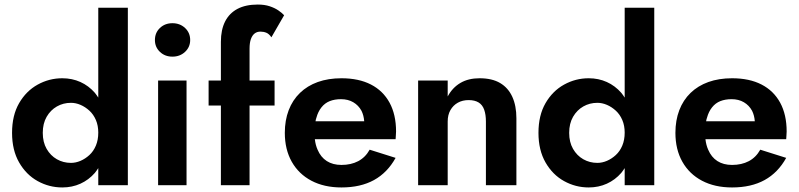

<svg xmlns="http://www.w3.org/2000/svg" viewBox="-20 -814 3511 844"><path d="M542 -780V0H412V-75Q405 -64 397 -54Q370 -23 333.5 -6.5Q297 10 254 10Q196 10 145.5 -18Q95 -46 64 -100Q33 -154 33 -230Q33 -307 64 -360.5Q95 -414 145.5 -442Q196 -470 254 -470Q297 -470 333.5 -453.5Q370 -437 397 -406Q405 -396 412 -385V-780ZM168 -230Q168 -189 185 -159.5Q202 -130 230 -114Q258 -98 292 -98Q313 -98 334 -107Q355 -116 373 -132.5Q391 -149 401.5 -174Q412 -199 412 -231Q412 -262 401.5 -286.5Q391 -311 373 -327.5Q355 -344 334 -353Q313 -362 292 -362Q258 -362 230 -346Q202 -330 185 -300.5Q168 -271 168 -230Z M661 -638Q661 -670 683 -691Q705 -712 738 -712Q771 -712 793.5 -691Q816 -670 816 -638Q816 -607 793.5 -586Q771 -565 738 -565Q705 -565 683 -586Q661 -607 661 -638ZM800 -460V0H675V-460Z M1187 -460V-350H1077V0H951V-350H897V-460H951V-630Q951 -683 969.5 -719.5Q988 -756 1024 -775Q1060 -794 1113 -794Q1143 -794 1165.5 -786.5Q1188 -779 1204 -768Q1220 -757 1229 -747L1173 -650Q1163 -665 1151 -670Q1139 -675 1125 -675Q1110 -675 1099.5 -667Q1089 -659 1083 -642.5Q1077 -626 1077 -600V-460Z M1481 10Q1405 10 1349 -19.5Q1293 -49 1262.5 -103Q1232 -157 1232 -230Q1232 -285 1249 -329.5Q1266 -374 1298.5 -405.5Q1331 -437 1377 -453.5Q1423 -470 1481 -470Q1557 -470 1610.5 -442.5Q1664 -415 1692.5 -362.5Q1721 -310 1721 -236Q1721 -226 1720 -217Q1719 -208 1719 -202H1364Q1367 -176 1376 -156Q1390 -123 1416.5 -106Q1443 -89 1481 -89Q1523 -89 1554.5 -105.5Q1586 -122 1605 -156L1719 -120Q1683 -55 1624 -22.5Q1565 10 1481 10ZM1581 -281Q1579 -307 1569 -327Q1556 -351 1533 -364.5Q1510 -378 1479 -378Q1451 -378 1429.5 -369.5Q1408 -361 1393 -342Q1378 -323 1371 -297Q1368 -289 1367 -281Z M2116 -280Q2116 -310 2108.5 -331.5Q2101 -353 2084 -363.5Q2067 -374 2040 -374Q2013 -374 1992.5 -362.5Q1972 -351 1960 -330Q1948 -309 1948 -280V0H1818V-460H1948V-390Q1969 -429 2004 -449.5Q2039 -470 2088 -470Q2143 -470 2178.5 -449Q2214 -428 2232 -388.5Q2250 -349 2250 -294V0H2116Z M2856 -780V0H2726V-75Q2719 -64 2711 -54Q2684 -23 2647.5 -6.5Q2611 10 2568 10Q2510 10 2459.5 -18Q2409 -46 2378 -100Q2347 -154 2347 -230Q2347 -307 2378 -360.5Q2409 -414 2459.5 -442Q2510 -470 2568 -470Q2611 -470 2647.5 -453.5Q2684 -437 2711 -406Q2719 -396 2726 -385V-780ZM2482 -230Q2482 -189 2499 -159.5Q2516 -130 2544 -114Q2572 -98 2606 -98Q2627 -98 2648 -107Q2669 -116 2687 -132.5Q2705 -149 2715.5 -174Q2726 -199 2726 -231Q2726 -262 2715.5 -286.5Q2705 -311 2687 -327.5Q2669 -344 2648 -353Q2627 -362 2606 -362Q2572 -362 2544 -346Q2516 -330 2499 -300.5Q2482 -271 2482 -230Z M3198 10Q3122 10 3066 -19.5Q3010 -49 2979.5 -103Q2949 -157 2949 -230Q2949 -285 2966 -329.5Q2983 -374 3015.5 -405.5Q3048 -437 3094 -453.5Q3140 -470 3198 -470Q3274 -470 3327.5 -442.5Q3381 -415 3409.5 -362.5Q3438 -310 3438 -236Q3438 -226 3437 -217Q3436 -208 3436 -202H3081Q3084 -176 3093 -156Q3107 -123 3133.5 -106Q3160 -89 3198 -89Q3240 -89 3271.5 -105.5Q3303 -122 3322 -156L3436 -120Q3400 -55 3341 -22.5Q3282 10 3198 10ZM3298 -281Q3296 -307 3286 -327Q3273 -351 3250 -364.5Q3227 -378 3196 -378Q3168 -378 3146.5 -369.5Q3125 -361 3110 -342Q3095 -323 3088 -297Q3085 -289 3084 -281Z"/></svg>

Font: Venryn Sans SemiBold
Style: Regular
Weight: 600
Designer: Owen Earl, indestructible type* (font) & Cristiano Sobral (main changes)
Version: Version 3.60;October 28, 2020;FontCreator 13.0.0.2681 64-bit